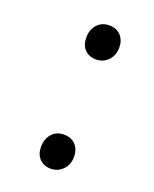

<svg xmlns="http://www.w3.org/2000/svg" viewBox="-104 -562 507 634"><g transform="rotate(20 149.5 -245.5)"><path d="M96 -47Q96 -75 112 -93Q128 -111 154 -111Q180 -111 195 -95Q210 -79 210 -53Q210 -25 192.5 -7.5Q175 10 151 10Q126 10 111 -5.5Q96 -21 96 -47ZM113 -437Q113 -465 129 -483Q145 -501 171 -501Q197 -501 212 -485Q227 -469 227 -443Q227 -415 209.5 -397.5Q192 -380 168 -380Q143 -380 128 -395.5Q113 -411 113 -437Z"/></g></svg>

Font: Literata 72pt Light
Style: Italic
Weight: 300
Italic angle: -2°
Designer: Latin by Veronika Burian and Jose Scaglione. Greek by Irene Vlachou. Cyrillic by Vera Evstafieva
Foundry: TypeTogether
Version: Version 3.002